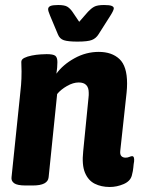

<svg xmlns="http://www.w3.org/2000/svg" viewBox="-20 -738 561 766"><path d="M418 8Q384 8 358 -5Q332 -18 319 -49Q306 -80 312 -135L333 -347Q334 -354 334 -358.5Q334 -363 334 -368Q334 -409 294 -409Q272 -409 247.5 -395Q223 -381 208 -363L174 -31Q171 2 111 2H82Q49 2 36.5 -7Q24 -16 26 -31L59 -349Q62 -375 64 -399Q66 -423 66 -453Q66 -462 65.5 -471Q65 -480 65 -491Q65 -501 77 -507Q89 -513 107 -516.5Q125 -520 141.5 -521Q158 -522 166 -522Q192 -522 200.5 -515.5Q209 -509 209 -490Q209 -469 205 -444Q231 -480 277 -505.5Q323 -531 374 -531Q426 -531 456.5 -502.5Q487 -474 487 -405Q487 -396 486.5 -387Q486 -378 485 -368L460 -138Q458 -122 464 -115.5Q470 -109 481 -109Q489 -109 496 -112Q503 -115 507 -115Q517 -115 515 -94Q513 -84 512 -70.5Q511 -57 506 -38Q500 -15 473 -3.5Q446 8 418 8ZM395 -718Q417 -718 425.5 -714.5Q434 -711 434 -705Q434 -697 420 -675L373 -601Q363 -585 346.5 -578.5Q330 -572 289 -572Q252 -572 235 -577.5Q218 -583 211 -601L180 -675Q172 -694 172 -701Q172 -710 181 -714Q190 -718 212 -718Q238 -718 249 -711Q260 -704 269 -691L296 -651L331 -691Q343 -704 355.5 -711Q368 -718 395 -718Z"/></svg>

Font: Asap Semi Condensed Semi Condensed Regular
Style: Bold Italic
Weight: 700
Width: 4
Italic angle: -6°
Designer: Pablo Cosgaya
Foundry: Omnibus-Type
Version: Version 3.001; ttfautohint (v1.8.4.7-5d5b)